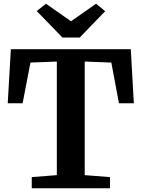

<svg xmlns="http://www.w3.org/2000/svg" viewBox="-20 -1006 756 1026"><path d="M283.7 -70.1V-677L142.7 -671.7L100.9 -454.3H21.3L38 -743H678.9L695.2 -454.3H615.6L574.9 -671.7L432.7 -677V-70.1L567.6 -59.6V0H149.7V-59.6ZM225.6 -986.2 359.5 -892.3 493.4 -986.2 542 -946.2 406 -805.4H313.8L176.3 -946.9Z"/></svg>

Font: Merriweather 7pt Light
Style: Regular
Weight: 300
Designer: Eben Sorkin
Foundry: Eben Sorkin
Version: Version 2.200;gftools[0.9.31]